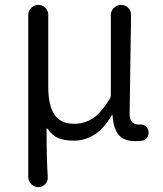

<svg xmlns="http://www.w3.org/2000/svg" viewBox="-20 -558 660 779"><path d="M135.7 201.2Q119.1 201.2 106.9 189Q94.7 176.8 94.7 160.2V-498Q94.7 -514.6 106.9 -526.4Q119.1 -538.1 135.7 -538.1Q152.3 -538.1 164.1 -526.4Q175.8 -514.6 175.8 -498V-205.1Q175.8 -130.9 200.7 -93.3Q225.6 -55.7 280.3 -55.7Q321.3 -55.7 355.5 -77.1Q389.6 -98.6 426.8 -159.2Q429.7 -165 429.7 -172.9V-497.1Q429.7 -513.7 441.9 -525.9Q454.1 -538.1 471.2 -538.1Q488.3 -538.1 500 -526.4Q511.7 -514.6 511.7 -498L505.9 -94.7Q505.9 -52.7 543.9 -52.7Q544.9 -52.7 545.9 -52.7Q559.6 -53.7 569.8 -46.9Q580.1 -40 582 -28.3Q583 -24.4 583 -20.5Q583 -10.7 578.1 -2Q571.3 9.8 558.6 12.7Q543.9 14.6 527.3 14.6Q483.4 14.6 461.9 -10.3Q440.4 -35.2 436.5 -90.8Q435.5 -91.8 434.6 -91.8Q433.6 -91.8 433.6 -90.8Q374 12.7 279.3 12.7Q242.2 12.7 216.8 2.4Q191.4 -7.8 172.9 -36.1Q171.9 -37.1 170.4 -36.6Q168.9 -36.1 168.9 -35.2Q168.9 85.9 173.8 160.2Q174.8 176.8 163.6 189Q152.3 201.2 135.7 201.2Z"/></svg>

Font: Gen Jyuu Gothic Normal
Style: Regular
Weight: 300
Designer: [Source Han Sans]
Ryoko NISHIZUKA  (kana & ideographs); Paul D. Hunt (Latin, Greek & Cyrillic); Wenlong ZHANG  (bopomofo
Version: Version 1.002.20150607